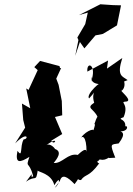

<svg xmlns="http://www.w3.org/2000/svg" viewBox="-20 -839 622 901"><path d="M261 10C271 -24 295 -11 330 25C371 -28 326 6 360 6C382 -25 396 -5 446 -73C440 -71 431 -84 443 -85C451 -103 457 -66 518 -120C472 -89 492 -99 521 -99C494 -167 500 -160 537 -166C574 -215 557 -225 518 -227C582 -209 584 -253 568 -246C571 -286 523 -276 560 -289C589 -358 533 -359 576 -363C601 -372 537 -416 549 -418C541 -398 593 -440 541 -489C523 -438 546 -450 579 -463C555 -482 526 -480 554 -567L482 -517L487 -555L390 -503C385 -555 437 -535 407 -455C423 -507 381 -446 452 -444C462 -468 381 -396 398 -377C449 -431 404 -412 422 -357C381 -330 420 -331 438 -290C459 -324 433 -291 427 -268C414 -237 437 -283 417 -223C428 -243 367 -218 355 -181C363 -209 387 -203 386 -125C386 -156 343 -109 345 -112C298 -122 273 -71 232 -74C246 -92 275 -127 238 -140C235 -147 213 -168 198 -158C262 -206 235 -150 221 -179L272 -210L238 -290L272 -298L270 -365L255 -441L244 -470L267 -520L262 -519L259 -529L168 -553L141 -524L157 -510L114 -417L103 -424L122 -331L83 -353L89 -276L98 -240L51 -166C110 -226 116 -186 91 -185C72 -151 88 -95 62 -131C50 -70 73 -75 118 -103C99 -45 115 -90 136 -12C113 3 152 -55 102 14C148 -20 148 20 157 -39C159 -31 221 -26 235 30C265 -21 263 24 237 42ZM392 -780 380 -726 343 -663 348 -651 333 -577 355 -642 376 -612 428 -673 463 -680 529 -720 548 -814 510 -815 451 -819 350 -768Z"/></svg>

Font: Asimov Aggro
Style: It
Weight: 500
Designer: Google
Version: Version 2.000980; 2014